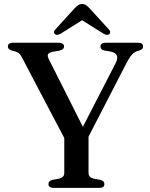

<svg xmlns="http://www.w3.org/2000/svg" viewBox="-20 -906 722 926"><path d="M396.5 -226.5 307.5 -207 86.5 -627.5Q79 -642.5 72.2 -648.5Q65.5 -654.5 54.5 -657.5L38 -662Q26.5 -665.5 22.2 -670.5Q18 -675.5 18 -682Q18 -690.5 24.5 -695.2Q31 -700 44 -700H261.5Q274.5 -700 281.8 -695.2Q289 -690.5 289 -682Q289 -666.5 265 -661.5L235.5 -656.5Q216 -652.5 211.8 -644.8Q207.5 -637 215 -621.5L394 -266L353 -242.5L538 -602Q549 -623.5 544 -637.5Q539 -651.5 515 -657L482.5 -662.5Q474 -664.5 469.2 -669.2Q464.5 -674 464.5 -682Q464.5 -690.5 470.8 -695.2Q477 -700 490 -700H644.5Q657.5 -700 663.8 -695.2Q670 -690.5 670 -682Q670 -675 666.2 -670.5Q662.5 -666 650.5 -662L643 -659.5Q632.5 -656.5 624.5 -650.2Q616.5 -644 608.2 -632.2Q600 -620.5 588.5 -599ZM290 -254H407V-71.5Q407 -61 413.5 -54.2Q420 -47.5 431.5 -44.5L464.5 -38.5Q483.5 -33.5 483.5 -18Q483.5 -10 477.8 -5Q472 0 459 0H238Q225.5 0 219.5 -5Q213.5 -10 213.5 -18Q213.5 -33.5 232.5 -38.5L265.5 -44.5Q277.5 -47.5 283.8 -54.2Q290 -61 290 -71.5ZM396 -821H356L479.5 -743.5Q497 -733.5 507 -741Q511 -744.5 511.5 -750.8Q512 -757 505 -764L412.5 -865.5Q403 -875.5 395.5 -881Q388 -886.5 376.5 -886.5Q365 -886.5 357 -881Q349 -875.5 339.5 -865.5L247 -764Q240 -757 240.5 -750.8Q241 -744.5 245 -741Q255 -733.5 272.5 -743.5Z"/></svg>

Font: Fraunces 11pt
Style: Regular
Weight: 400
Version: Version 1.000;[b76b70a41]